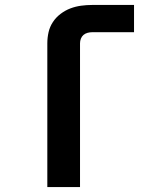

<svg xmlns="http://www.w3.org/2000/svg" viewBox="-20 -755 640 775"><path d="M171 0V-580Q171 -603 176 -625Q181 -647 193.5 -666Q206 -685 224.5 -699Q243 -713 264 -721Q285 -729 307.5 -732Q330 -735 352 -735H521V-625H352Q343 -625 333.5 -622.5Q324 -620 317 -614Q310 -608 306.5 -599Q303 -590 303 -580V0Z"/></svg>

Font: Iosevka Aile Extrabold
Style: Regular
Weight: 800
Designer: Belleve Invis
Foundry: Belleve Invis
Version: Version 27.3.5; ttfautohint (v1.8.4)